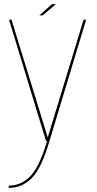

<svg xmlns="http://www.w3.org/2000/svg" viewBox="-20 -688 472 936"><path d="M204.5 0H221L400 -592H387.5L210 -9H215.5L36 -592H24ZM22.5 228Q86.5 228 134.2 180.8Q182 133.5 221 0L210 -1.5Q172 126.5 127.2 171.8Q82.5 217 22.5 217ZM172 -613H188L252.5 -668H233.5Z"/></svg>

Font: Anybody UltraCondensed Thin Thin
Style: Regular
Weight: 250
Version: Version 1.111